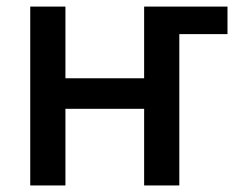

<svg xmlns="http://www.w3.org/2000/svg" viewBox="-20 -566 728 586"><path d="M179.7 -545.9V-327.1H419.9V-545.9H674.3V-461.9H527.3V0H419.9V-233.9H179.7V0H72.3V-545.9Z"/></svg>

Font: Inter Medium
Style: Regular
Weight: 500
Designer: Rasmus Andersson
Foundry: rsms
Version: Version 4.001;git-9221beed3